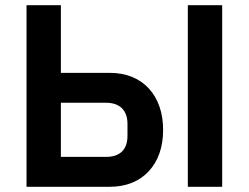

<svg xmlns="http://www.w3.org/2000/svg" viewBox="-20 -718 956 738"><path d="M82 -698H214V-438H401C465 -438 516 -417 552 -378C588 -339 607 -284 607 -219C607 -152 588 -99 552 -60C516 -21 465 0 401 0H82ZM388 -115C439 -115 470 -141 470 -196V-242C470 -295 439 -323 388 -323H214V-115ZM702 -698H834V0H702Z"/></svg>

Font: Plexus Sans SemiBold
Style: Regular
Weight: 600
Version: Version 2.001;PS 002.001;hotconv 1.0.70;makeotf.lib2.5.58329